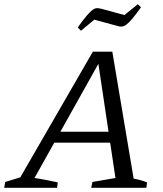

<svg xmlns="http://www.w3.org/2000/svg" viewBox="-51 -898 780 918"><path d="M588 -44Q605 -41 621 -36.5Q637 -32 652 -26L649 0H385L391 -28L501 -47L415 -622L434 -619L114 -47Q142 -43 169.5 -37.5Q197 -32 225 -26L222 0H-31L-26 -28L46 -50L393 -651H486ZM174 -216 199 -268H516L522 -216ZM336 -751 321 -767Q347 -804 364 -823.5Q381 -843 392 -851Q403 -859 412.5 -859Q422 -859 434 -856L544 -826L608 -878L623 -863Q598 -828 581.5 -808.5Q565 -789 553.5 -780.5Q542 -772 532 -771Q522 -770 510 -774L400 -804Z"/></svg>

Font: Piazzolla 24pt
Style: Italic
Weight: 400
Italic angle: -11.3°
Designer: Juan Pablo del Peral
Foundry: Huerta Tipografica
Version: Version 2.005